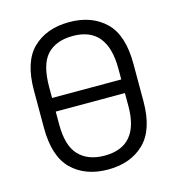

<svg xmlns="http://www.w3.org/2000/svg" viewBox="-106 -790 820 890"><g transform="rotate(-15 304.5 -345.5)"><path d="M130.9 -55.7Q66.4 -119.1 66.4 -255.9V-434.6Q66.4 -573.2 130.9 -635.7Q196.3 -699.2 305.7 -699.2Q414.1 -699.2 479.5 -635.7Q543.9 -573.2 543.9 -434.6V-255.9Q543.9 -119.1 478.5 -55.7Q413.1 7.8 304.7 7.8Q196.3 7.8 130.9 -55.7ZM470.7 -252V-431.6Q470.7 -632.8 305.7 -632.8Q223.6 -632.8 180.7 -585.9Q138.7 -540 138.7 -431.6V-252Q138.7 -151.4 181.6 -105.5Q225.6 -58.6 305.7 -58.6Q470.7 -58.6 470.7 -252ZM107.4 -379.9H502V-314.5H107.4Z"/></g></svg>

Font: DINish
Style: Regular
Weight: 400
Designer: Bert Driehuis
Foundry: Playbeing
Version: Version 3.008; git-95204e4c-release